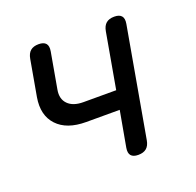

<svg xmlns="http://www.w3.org/2000/svg" viewBox="-105 -671 810 792"><g transform="rotate(-20 300.0 -275.0)"><path d="M373 10Q351 10 341.5 -1Q332 -12 336 -35L364 -191H217Q132 -191 90 -236Q48 -281 61 -357L89 -515Q93 -538 106 -549Q119 -560 142 -560Q164 -560 173.5 -549Q183 -538 179 -515L151 -357Q144 -318 166.5 -295Q189 -272 234 -272H378L421 -515Q425 -538 438 -549Q451 -560 474 -560Q496 -560 505.5 -549Q515 -538 511 -515L426 -35Q422 -12 409 -1Q396 10 373 10Z"/></g></svg>

Font: Maple Mono
Style: Italic
Weight: 400
Italic angle: -10°
Monospace: yes
Designer: subframe7536
Version: Version 7.300